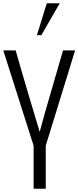

<svg xmlns="http://www.w3.org/2000/svg" viewBox="-21 -1146 476 1166"><path d="M230 -932.1H203.1L263.2 -1126H341.8ZM256.8 0H183.1V-261.2L-1 -839.8H74.2L102.5 -740.7Q122.6 -671.4 140.6 -610.8L178.2 -484.4Q204.6 -397 208 -384.8L220.2 -346.2Q251 -460.9 292 -599.6Q338.9 -758.8 361.8 -839.8H435.1L256.8 -261.2Z"/></svg>

Font: VL Oswald
Style: Light
Weight: 300
Designer: vernon adams
Foundry: vernon adams
Version: Version ; ttfautohint (v0.92.18-e454-dirty) -l 8 -r 50 -G 20